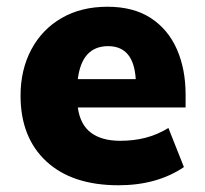

<svg xmlns="http://www.w3.org/2000/svg" viewBox="-20 -539 610 570"><path d="M332 11Q194 11 117.5 -60Q41 -131 41 -255Q41 -332 73 -392Q105 -452 163 -485.5Q221 -519 299 -519Q376 -519 427.5 -485.5Q479 -452 505 -393Q531 -334 531 -258V-220H211Q218 -169 250 -145Q282 -121 337 -121Q377 -121 412 -130Q447 -139 480 -159L526 -43Q446 11 332 11ZM301 -402Q223 -402 211 -304H383Q377 -402 301 -402Z"/></svg>

Font: Mulish Black
Style: Regular
Weight: 900
Designer: Vernon Adams
Foundry: Vernon Adams
Version: Version 3.603; ttfautohint (v1.8.3)